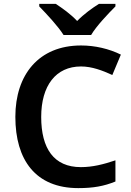

<svg xmlns="http://www.w3.org/2000/svg" viewBox="-20 -958 675 988"><path d="M307 -778H449C475 -823 537 -888 574 -925V-938H489C454 -916 412 -886 377 -850C343 -886 302 -915 267 -938H182V-925C219 -887 279 -823 307 -778ZM397 -616C453 -616 508 -595 558 -572L602 -677C541 -707 469 -724 397 -724C179 -724 59 -573 59 -357C59 -135 163 10 383 10C460 10 515 0 574 -24V-133C512 -112 456 -98 396 -98C257 -98 192 -194 192 -356C192 -517 267 -616 397 -616Z"/></svg>

Font: Noto Sans Vithkuqi SemiBold
Style: Regular
Weight: 600
Version: Version 1.001